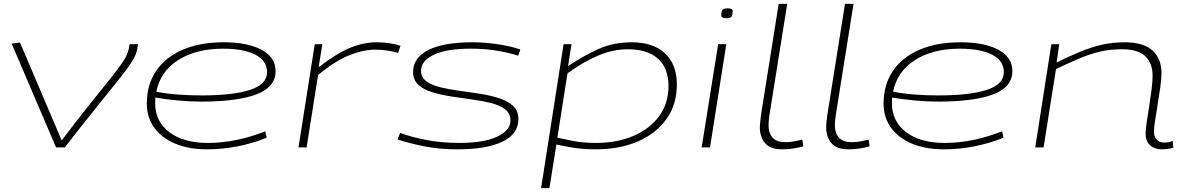

<svg xmlns="http://www.w3.org/2000/svg" viewBox="-20 -760 6115 990"><path d="M314 0H269L40 -535L83 -541L298 -36Q384 -149 444 -224Q504 -299 543 -347.5Q582 -396 604 -427Q626 -458 635.5 -481.5Q645 -505 648 -532H691Q689 -503 679 -478Q669 -453 645.5 -420Q622 -387 580.5 -335Q539 -283 473.5 -202Q408 -121 314 0Z M1355 -50Q1284 -21 1205.5 -5.5Q1127 10 1047 10Q953 10 883 -19.5Q813 -49 775 -102Q737 -155 737 -226Q737 -324 785.5 -395Q834 -466 923 -504Q1012 -542 1134 -542Q1256 -542 1328.5 -503.5Q1401 -465 1401 -393Q1401 -312 1305 -274.5Q1209 -237 1024 -236Q960 -236 896.5 -242Q833 -248 781 -257Q780 -242 780 -227Q780 -135 852.5 -79Q925 -23 1054 -23Q1195 -23 1348 -83ZM1131 -509Q991 -509 899 -450.5Q807 -392 786 -287Q837 -277 897.5 -272.5Q958 -268 1020 -268Q1181 -268 1269 -296.5Q1357 -325 1357 -388Q1357 -447 1296.5 -478Q1236 -509 1131 -509Z M1642 -532 1623 -413Q1714 -484 1784 -513Q1854 -542 1922 -542Q1959 -542 1992 -536.5Q2025 -531 2045 -524L2033 -487Q2008 -495 1976 -499.5Q1944 -504 1915 -504Q1852 -504 1778.5 -474Q1705 -444 1620 -373L1561 0H1519L1603 -532Z M2030 -41 2043 -75Q2094 -55 2174.5 -39Q2255 -23 2348 -23Q2474 -23 2543 -55Q2612 -87 2612 -139Q2612 -175 2585 -196Q2558 -217 2513 -228.5Q2468 -240 2414.5 -247Q2361 -254 2307.5 -262.5Q2254 -271 2209 -284.5Q2164 -298 2137 -323Q2110 -348 2110 -389Q2110 -462 2188.5 -502Q2267 -542 2418 -542Q2480 -542 2546.5 -532Q2613 -522 2663 -505L2652 -473Q2601 -489 2540 -499Q2479 -509 2410 -509Q2281 -509 2216 -477.5Q2151 -446 2151 -395Q2151 -361 2178.5 -341Q2206 -321 2250.5 -310Q2295 -299 2348.5 -292Q2402 -285 2455.5 -276.5Q2509 -268 2554 -253.5Q2599 -239 2626 -213.5Q2653 -188 2653 -145Q2653 -69 2570.5 -29.5Q2488 10 2339 10Q2244 10 2165 -6Q2086 -22 2030 -41Z M2770 210 2886 -532H2927L2909 -419Q2989 -473 3066.5 -507.5Q3144 -542 3237 -542Q3348 -542 3409 -485Q3470 -428 3470 -324Q3470 -222 3417 -147Q3364 -72 3269.5 -31Q3175 10 3051 10Q2989 10 2938.5 2Q2888 -6 2849 -15L2813 210ZM3053 -23Q3161 -23 3245.5 -59Q3330 -95 3378.5 -161Q3427 -227 3427 -315Q3427 -409 3372.5 -457.5Q3318 -506 3218 -506Q3142 -506 3066.5 -474.5Q2991 -443 2906 -382L2854 -50Q2890 -42 2939.5 -32.5Q2989 -23 3053 -23Z M3733 -717Q3758 -717 3758 -703Q3757 -677 3749 -671.5Q3741 -666 3722 -666Q3699 -666 3699 -682Q3699 -706 3707.5 -711.5Q3716 -717 3733 -717ZM3598 0 3683 -532H3725L3641 0Z M3995 -740H4039L3948 -170Q3947 -163 3945 -147Q3943 -131 3943 -112Q3943 -92 3950 -72.5Q3957 -53 3976 -40Q3995 -27 4030 -27Q4054 -27 4075 -31Q4096 -35 4117 -40L4122 -5Q4098 1 4071.5 5.5Q4045 10 4014 10Q3951 10 3924.5 -22.5Q3898 -55 3898 -102Q3898 -120 3900.5 -138.5Q3903 -157 3904 -168Z M4337 -740H4381L4290 -170Q4289 -163 4287 -147Q4285 -131 4285 -112Q4285 -92 4292 -72.5Q4299 -53 4318 -40Q4337 -27 4372 -27Q4396 -27 4417 -31Q4438 -35 4459 -40L4464 -5Q4440 1 4413.5 5.5Q4387 10 4356 10Q4293 10 4266.5 -22.5Q4240 -55 4240 -102Q4240 -120 4242.5 -138.5Q4245 -157 4246 -168Z M5154 -50Q5083 -21 5004.5 -5.5Q4926 10 4846 10Q4752 10 4682 -19.5Q4612 -49 4574 -102Q4536 -155 4536 -226Q4536 -324 4584.5 -395Q4633 -466 4722 -504Q4811 -542 4933 -542Q5055 -542 5127.5 -503.5Q5200 -465 5200 -393Q5200 -312 5104 -274.5Q5008 -237 4823 -236Q4759 -236 4695.5 -242Q4632 -248 4580 -257Q4579 -242 4579 -227Q4579 -135 4651.5 -79Q4724 -23 4853 -23Q4994 -23 5147 -83ZM4930 -509Q4790 -509 4698 -450.5Q4606 -392 4585 -287Q4636 -277 4696.5 -272.5Q4757 -268 4819 -268Q4980 -268 5068 -296.5Q5156 -325 5156 -388Q5156 -447 5095.5 -478Q5035 -509 4930 -509Z M5401 -532H5442L5428 -438Q5490 -468 5545.5 -491.5Q5601 -515 5657.5 -528.5Q5714 -542 5780 -542Q5875 -542 5922 -500Q5969 -458 5969 -382Q5969 -355 5963 -312Q5957 -269 5949.5 -223Q5942 -177 5936 -138.5Q5930 -100 5930 -82Q5930 -54 5944.5 -39.5Q5959 -25 5982 -25Q6007 -25 6027 -33L6030 1Q6017 6 6000.5 8Q5984 10 5972 10Q5934 10 5910.5 -10.5Q5887 -31 5887 -72Q5887 -91 5892.5 -128Q5898 -165 5905 -209Q5912 -253 5917.5 -295.5Q5923 -338 5923 -370Q5923 -433 5886 -469.5Q5849 -506 5765 -506Q5702 -506 5648.5 -493Q5595 -480 5541.5 -457Q5488 -434 5425 -404L5361 0H5318Z"/></svg>

Font: Georama ExtraExtended ExtraLight
Style: Italic
Weight: 200
Width: 8
Italic angle: -9°
Designer: Jean-Baptiste Levee
Foundry: Production Type
Version: Version 1.000